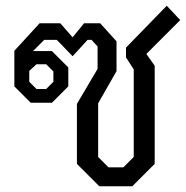

<svg xmlns="http://www.w3.org/2000/svg" viewBox="-20 -649 648 669"><path d="M248 -78V-287L320 -409V-487L299 -510H285L233 -453L178 -510H134L95 -471H161L218 -414V-348L161 -291H87L30 -348V-472L118 -568H190L233 -519L273 -568H329L386 -505V-401L322 -289V-102L358 -66H410L446 -102V-407L419 -449V-483L561 -629L608 -579L490 -461L519 -420V-78L441 0H326ZM141 -339 166 -364V-400L141 -425H107L82 -402V-364L107 -339Z"/></svg>

Font: Chakra Petch
Style: Regular
Weight: 400
Designer: Katatrad Aksorn Co.,Ltd.
Foundry: Cadson Demak Co.,Ltd.
Version: Version 1.000; ttfautohint (v1.6)